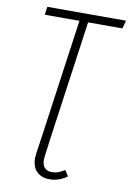

<svg xmlns="http://www.w3.org/2000/svg" viewBox="-96 -743 683 1004"><g transform="rotate(10 245.0 -241.0)"><path d="M195 84Q193 100 193 106Q193 135 206.5 149Q220 163 243 163Q265 163 280 157Q295 151 313 140L332 171Q289 202 240 202Q196 202 171 177Q146 152 146 105Q146 99 148 81L160 0L250 -641H66L72 -684H490L478 -641H296L206 0Z"/></g></svg>

Font: Fira Sans Condensed ExtraLight
Style: Italic
Weight: 275
Width: 3
Italic angle: -8°
Designer: Carrois Corporate & Edenspiekermann AG
Foundry: Carrois Corporate GbR & Edenspiekermann AG
Version: Version 4.203